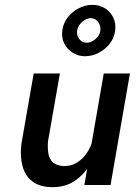

<svg xmlns="http://www.w3.org/2000/svg" viewBox="-20 -763 569 792"><path d="M328 0H436L516 -460H408ZM178 -180 227 -460H119L68 -168Q62 -118 73 -77.5Q84 -37 114.5 -14Q145 9 197 9Q251 9 290 -18Q329 -45 353.5 -88.5Q378 -132 387 -182L360 -179Q353 -153 336.5 -129.5Q320 -106 296 -91.5Q272 -77 241 -78Q212 -80 197.5 -94Q183 -108 179.5 -130.5Q176 -153 178 -180ZM237 -638Q233 -608 244.5 -584.5Q256 -561 279 -546Q302 -531 330 -531Q360 -531 387 -545Q414 -559 432.5 -582.5Q451 -606 455 -636Q459 -666 447.5 -690Q436 -714 413.5 -728.5Q391 -743 361 -743Q332 -743 305 -729Q278 -715 259.5 -691.5Q241 -668 237 -638ZM298 -636Q300 -650 309 -662Q318 -674 331.5 -681.5Q345 -689 357 -688Q374 -687 385 -672Q396 -657 394 -638Q393 -624 383.5 -612Q374 -600 361 -593Q348 -586 335 -587Q317 -588 306.5 -602.5Q296 -617 298 -636Z"/></svg>

Font: Jost Medium
Style: Italic
Weight: 500
Italic angle: -5°
Version: Version 3.710